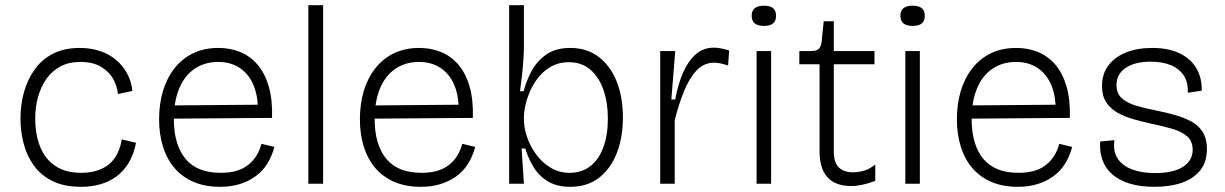

<svg xmlns="http://www.w3.org/2000/svg" viewBox="-20 -709 4727 741"><path d="M294 12Q227 12 182 -10.5Q137 -33 110 -71Q83 -109 71 -156Q59 -203 59 -251Q59 -306 73 -355Q87 -404 115 -442.5Q143 -481 186 -502.5Q229 -524 288 -524Q329 -524 364.5 -512.5Q400 -501 426.5 -479Q453 -457 470 -426.5Q487 -396 491 -358L435 -346Q433 -373 418 -402Q403 -431 371 -450.5Q339 -470 290 -470Q246 -470 214 -453Q182 -436 160.5 -406.5Q139 -377 127.5 -337.5Q116 -298 116 -251Q116 -190 135 -142.5Q154 -95 193.5 -68.5Q233 -42 294 -42Q338 -42 370.5 -56.5Q403 -71 423 -99.5Q443 -128 450 -171L505 -158Q496 -112 476 -79.5Q456 -47 428 -27Q400 -7 366 2.5Q332 12 294 12Z M830 12Q771 12 727 -7Q683 -26 653.5 -60.5Q624 -95 609 -143Q594 -191 594 -248Q594 -308 609 -358Q624 -408 653.5 -445.5Q683 -483 725.5 -503.5Q768 -524 823 -524Q868 -524 906.5 -508.5Q945 -493 973.5 -460Q1002 -427 1017 -376Q1032 -325 1030 -254L628 -251V-302L993 -305L975 -263Q978 -331 960 -376.5Q942 -422 906.5 -446Q871 -470 822 -470Q770 -470 731 -443.5Q692 -417 671.5 -367.5Q651 -318 651 -249Q651 -151 695.5 -96.5Q740 -42 832 -42Q867 -42 893.5 -50Q920 -58 939 -73.5Q958 -89 970.5 -109.5Q983 -130 989 -154L1039 -142Q1029 -105 1011 -76.5Q993 -48 966 -28.5Q939 -9 905 1.5Q871 12 830 12Z M1170 0V-689H1227V0Z M1605 12Q1546 12 1502 -7Q1458 -26 1428.5 -60.5Q1399 -95 1384 -143Q1369 -191 1369 -248Q1369 -308 1384 -358Q1399 -408 1428.5 -445.5Q1458 -483 1500.5 -503.5Q1543 -524 1598 -524Q1643 -524 1681.5 -508.5Q1720 -493 1748.5 -460Q1777 -427 1792 -376Q1807 -325 1805 -254L1403 -251V-302L1768 -305L1750 -263Q1753 -331 1735 -376.5Q1717 -422 1681.5 -446Q1646 -470 1597 -470Q1545 -470 1506 -443.5Q1467 -417 1446.5 -367.5Q1426 -318 1426 -249Q1426 -151 1470.5 -96.5Q1515 -42 1607 -42Q1642 -42 1668.5 -50Q1695 -58 1714 -73.5Q1733 -89 1745.5 -109.5Q1758 -130 1764 -154L1814 -142Q1804 -105 1786 -76.5Q1768 -48 1741 -28.5Q1714 -9 1680 1.5Q1646 12 1605 12Z M2180 12Q2130 12 2095.5 -8.5Q2061 -29 2040 -63Q2019 -97 2007 -136H1993L2002 0H1945V-253V-689H2002V-535Q2002 -509 2000 -478.5Q1998 -448 1994.5 -417Q1991 -386 1987 -357H2001Q2011 -396 2031 -434Q2051 -472 2087.5 -498Q2124 -524 2181 -524Q2245 -524 2290.5 -489.5Q2336 -455 2360 -394.5Q2384 -334 2384 -256Q2384 -179 2360.5 -118.5Q2337 -58 2292 -23Q2247 12 2180 12ZM2178 -42Q2225 -42 2258 -67.5Q2291 -93 2308.5 -140.5Q2326 -188 2326 -252Q2326 -313 2309 -362Q2292 -411 2258.5 -440Q2225 -469 2175 -469Q2138 -469 2109.5 -453.5Q2081 -438 2060.5 -413.5Q2040 -389 2027 -360Q2014 -331 2008 -303.5Q2002 -276 2002 -256V-248Q2002 -215 2014.5 -179Q2027 -143 2050 -112Q2073 -81 2105.5 -61.5Q2138 -42 2178 -42Z M2528 0V-291V-512H2586L2571 -325H2586Q2596 -381 2615 -426Q2634 -471 2663.5 -498Q2693 -525 2735 -525Q2747 -525 2761.5 -522.5Q2776 -520 2794 -514L2790 -456Q2776 -461 2762.5 -464Q2749 -467 2736 -467Q2696 -467 2667.5 -436Q2639 -405 2619 -355Q2599 -305 2584 -245V0Z M2900 0V-512H2956V0ZM2928 -609Q2905 -609 2893 -618.5Q2881 -628 2881 -648Q2881 -668 2893 -677.5Q2905 -687 2928 -687Q2952 -687 2963.5 -677.5Q2975 -668 2975 -648Q2975 -628 2963.5 -618.5Q2952 -609 2928 -609Z M3265 9Q3235 9 3212 0.5Q3189 -8 3173.5 -25Q3158 -42 3150.5 -67Q3143 -92 3143 -125V-461H3065V-512H3110Q3131 -512 3140 -520.5Q3149 -529 3151 -548L3159 -627H3198V-512H3355V-461H3198V-124Q3198 -81 3217.5 -62.5Q3237 -44 3271 -44Q3290 -44 3312 -49.5Q3334 -55 3358 -74V-11Q3332 -1 3308.5 4Q3285 9 3265 9Z M3474 0V-512H3530V0ZM3502 -609Q3479 -609 3467 -618.5Q3455 -628 3455 -648Q3455 -668 3467 -677.5Q3479 -687 3502 -687Q3526 -687 3537.5 -677.5Q3549 -668 3549 -648Q3549 -628 3537.5 -618.5Q3526 -609 3502 -609Z M3909 12Q3850 12 3806 -7Q3762 -26 3732.5 -60.5Q3703 -95 3688 -143Q3673 -191 3673 -248Q3673 -308 3688 -358Q3703 -408 3732.5 -445.5Q3762 -483 3804.5 -503.5Q3847 -524 3902 -524Q3947 -524 3985.5 -508.5Q4024 -493 4052.5 -460Q4081 -427 4096 -376Q4111 -325 4109 -254L3707 -251V-302L4072 -305L4054 -263Q4057 -331 4039 -376.5Q4021 -422 3985.5 -446Q3950 -470 3901 -470Q3849 -470 3810 -443.5Q3771 -417 3750.5 -367.5Q3730 -318 3730 -249Q3730 -151 3774.5 -96.5Q3819 -42 3911 -42Q3946 -42 3972.5 -50Q3999 -58 4018 -73.5Q4037 -89 4049.5 -109.5Q4062 -130 4068 -154L4118 -142Q4108 -105 4090 -76.5Q4072 -48 4045 -28.5Q4018 -9 3984 1.5Q3950 12 3909 12Z M4436 12Q4382 12 4341.5 0Q4301 -12 4274 -35Q4247 -58 4235 -91Q4223 -124 4226 -163L4281 -168Q4275 -125 4293.5 -97Q4312 -69 4349.5 -55Q4387 -41 4438 -41Q4508 -41 4545.5 -65Q4583 -89 4583 -131Q4583 -164 4562 -182.5Q4541 -201 4505.5 -211.5Q4470 -222 4426 -231Q4390 -239 4356 -248.5Q4322 -258 4294 -273.5Q4266 -289 4249.5 -314Q4233 -339 4233 -377Q4233 -423 4257 -455.5Q4281 -488 4324.5 -506Q4368 -524 4427 -524Q4489 -524 4532 -503.5Q4575 -483 4597 -446Q4619 -409 4618 -359L4564 -351Q4566 -392 4548 -418.5Q4530 -445 4497.5 -458Q4465 -471 4421 -471Q4360 -471 4324.5 -447Q4289 -423 4289 -381Q4289 -348 4310 -329.5Q4331 -311 4365 -301Q4399 -291 4440 -283Q4480 -275 4515 -265Q4550 -255 4578 -240Q4606 -225 4622 -199Q4638 -173 4638 -134Q4638 -84 4612 -51.5Q4586 -19 4540.5 -3.5Q4495 12 4436 12Z"/></svg>

Font: Bricolage Grotesque ExtraLight
Style: Regular
Weight: 250
Designer: Mathieu Triay
Foundry: Atelier Triay
Version: Version 1.000;gftools[0.9.30]